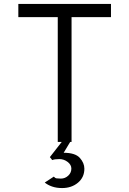

<svg xmlns="http://www.w3.org/2000/svg" viewBox="-20 -720 656 974"><path d="M273 0V-633H73V-700H543V-633H343V0ZM295 234Q266.5 234 244.2 226.2Q222 218.5 207 206L253 176Q259 183.5 267 184.8Q275 186 289 186Q310 186 326 171.2Q342 156.5 342 135Q342 116 323.2 101.5Q304.5 87 281 87Q256.5 87 245 92L233 77L301 -10H342L303 55Q361.5 55 384.8 80.8Q408 106.5 408 136Q408 179.5 375.5 206.8Q343 234 295 234Z"/></svg>

Font: Overpass Mono Light Light
Style: Regular
Weight: 300
Monospace: yes
Version: Version 4.000